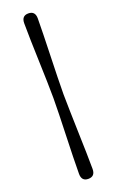

<svg xmlns="http://www.w3.org/2000/svg" viewBox="-177 -820 618 1017"><g transform="rotate(-20 132.0 -311.0)"><path d="M104 -310.5Q104 -348.5 102.5 -404Q101 -459.5 99 -520.5Q97 -581.5 95.5 -638Q94 -694.5 94 -735Q94 -777 132 -777Q170.5 -777 170.5 -735Q170.5 -698.5 169 -643.2Q167.5 -588 165.8 -526Q164 -464 162.5 -407Q161 -350 161 -310.5Q161.5 -271 162.8 -214Q164 -157 166 -95.2Q168 -33.5 169.2 22Q170.5 77.5 170.5 113.5Q170.5 155.5 132 155.5Q94 155.5 94 113.5Q94 73.5 95.5 16.8Q97 -40 99 -101Q101 -162 102.5 -217.2Q104 -272.5 104 -310.5Z"/></g></svg>

Font: Fraunces 9pt S100
Style: Regular
Weight: 400
Version: Version 1.000; ttfautohint (v1.8.3)